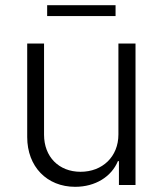

<svg xmlns="http://www.w3.org/2000/svg" viewBox="-20 -714 628 741"><path d="M437 -195C437 -109 375 -51 291 -51C207 -51 150 -109 150 -194V-546H85V-185C85 -71 161 7 270 7C348 7 410 -32 435 -92H439V0H503V-546H437ZM162 -652H426V-694H162Z"/></svg>

Font: Wafeq Light
Style: Regular
Weight: 300
Designer: Rasmus Andersson & Azza Alameddine
Foundry: Google & TypeTogether
Version: Version 3.000;January 28, 2025;FontCreator 15.0.0.3014 64-bi